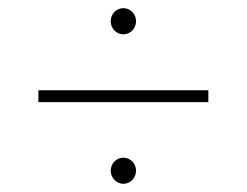

<svg xmlns="http://www.w3.org/2000/svg" viewBox="-20 -585 604 470"><path d="M74 -335H490V-364H74ZM282 -135C299 -135 313 -150 313 -167C313 -185 299 -199 282 -199C265 -199 251 -185 251 -167C251 -150 265 -135 282 -135ZM282 -501C299 -501 313 -515 313 -533C313 -551 299 -565 282 -565C265 -565 251 -551 251 -533C251 -515 265 -501 282 -501Z"/></svg>

Font: Chess Sans ExtraLight
Style: Regular
Weight: 275
Designer: Wolf Bōese
Foundry: Wolf Bōese
Version: Version 7.223;Glyphs 3.3 (3306)